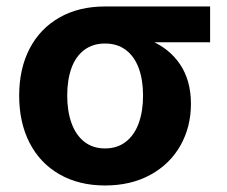

<svg xmlns="http://www.w3.org/2000/svg" viewBox="-20 -566 705 597"><path d="M39.6 -268.6Q39.6 -352.1 72 -414.6Q104.5 -477.1 164.8 -511.5Q225.1 -545.9 306.6 -545.9H633.3V-434.6H395L306.6 -430.7Q268.6 -430.7 241.9 -410.6Q215.3 -390.6 202.1 -354Q189 -317.4 189 -268.6Q189 -220.2 202.4 -183.1Q215.8 -146 242.2 -125.2Q268.6 -104.5 306.6 -104.5Q344.7 -104.5 371.3 -125.2Q397.9 -146 411.4 -183.1Q424.8 -220.2 424.8 -268.6Q424.8 -317.4 411.4 -354Q397.9 -390.6 371.3 -410.6Q344.7 -430.7 306.6 -430.7V-465.8Q387.2 -465.8 447.3 -440.4Q507.3 -415 540.5 -365Q573.7 -314.9 573.7 -243.2Q573.7 -171.4 541 -113.5Q508.3 -55.7 447.8 -22.5Q387.2 10.7 306.6 10.7Q225.6 10.7 165 -23.9Q104.5 -58.6 72 -121.8Q39.6 -185.1 39.6 -268.6Z"/></svg>

Font: Inter RS Variable
Style: Regular
Weight: 400
Designer: Rasmus Andersson (customised by Maria Ramos and Noel Pretorius)
Foundry: rsms
Version: Version 3.001;Glyphs 3.2.3 (3260)